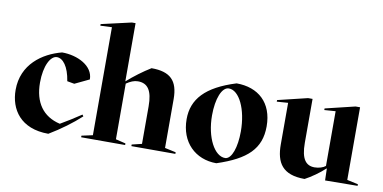

<svg xmlns="http://www.w3.org/2000/svg" viewBox="-73 -959 2355 1182"><g transform="rotate(10 1105.0 -368.0)"><path d="M337 -325 382 -317 472 -360C472 -445 372 -494 275 -494C155 -463 33 -377 33 -218C33 -96 104 14 278 14C350 -29 419 -80 472 -129L465 -139C422 -110 380 -84 337 -59C229 -84 173 -164 173 -288C173 -393 209 -460 249 -460C286 -460 323 -416 337 -325Z M478 -697 550 -700V-25L481 -10V0H756V-10L694 -25V-373C719 -390 742 -400 766 -400C827 -400 857 -359 857 -259V-25L795 -10V0H1070V-10L1001 -25V-330C1001 -446 951 -494 834 -494C785 -464 733 -425 689 -386V-750H666L478 -707Z M1377 -28C1309 -26 1251 -135 1251 -273C1251 -377 1281 -454 1325 -454C1390 -454 1443 -344 1443 -206C1443 -107 1417 -31 1377 -28ZM1594 -264C1594 -412 1502 -493 1366 -493C1179 -435 1101 -348 1101 -223C1101 -79 1196 13 1328 13C1514 -48 1594 -124 1594 -264Z M2006 1 2209 -1V-11L2140 -26V-480H2112L1926 -435V-425L1996 -430V-88C1982 -76 1955 -67 1928 -67C1875 -67 1843 -102 1843 -206V-480H1815L1629 -435V-425L1699 -430V-170C1699 -56 1741 14 1880 14C1918 -6 1967 -40 2002 -73H2004Z"/></g></svg>

Font: Mazius Display
Style: Bold
Weight: 700
Designer: Alberto Casagrande & Collletttivo
Foundry: Collletttivo
Version: Version 2.000;Glyphs 3.2 (3221)